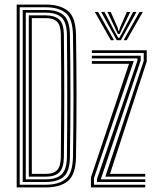

<svg xmlns="http://www.w3.org/2000/svg" viewBox="-20 -820 680 840"><path d="M53 0V-800H180.5Q242.8 -800 277 -772.4Q311.2 -744.8 312.5 -667Q314.5 -542.5 314.8 -414.8Q315 -287 312.5 -133.2Q311.2 -56 277.1 -28Q243 0 180 0ZM66.2 -11.8H180Q236.8 -11.8 267.4 -37.1Q298 -62.5 299.2 -133.5Q301.5 -267.2 301.5 -397.1Q301.5 -527 299.2 -666.8Q298 -738.8 267.1 -763.5Q236.2 -788.2 180.5 -788.2H66.2ZM79.5 -23.8V-776.2H180.5Q231.8 -776.2 258.4 -753.5Q285 -730.8 286 -666.8Q288.2 -532.8 288.2 -403Q288.2 -273.2 286 -133.8Q285 -68.2 257.6 -46Q230.2 -23.8 180 -23.8ZM92.8 -35.5H180Q227.8 -35.5 250 -57.6Q272.2 -79.8 272.8 -133.2Q273.8 -225.8 274.1 -311.6Q274.5 -397.5 274.1 -484.5Q273.8 -571.5 272.8 -667Q272.2 -720.5 250.2 -742.5Q228.2 -764.5 180.5 -764.5H92.8ZM106 -47.2V-752.8H180.5Q217.2 -752.8 238.1 -735.5Q259 -718.2 259.5 -667Q261 -530.5 261.1 -403.4Q261.2 -276.2 259.5 -133.2Q259 -86.2 240.2 -66.8Q221.5 -47.2 180 -47.2ZM119.2 -59.2H180Q214.5 -59.2 230.1 -76Q245.8 -92.8 246.2 -133.2Q247.5 -252.8 247.9 -381.5Q248.2 -510.2 246.2 -667Q245.8 -709.2 229.4 -725Q213 -740.8 180.5 -740.8H119.2ZM440.8 -47.2 608.8 -553.8V-588.2H381.8V-600H622V-551.2L461.2 -59.2H615.5V-47.2ZM404.5 -23.8V-37.2L581.5 -555.2V-564.5H381.8V-576.2H595.5V-555.5L420.8 -35.5H615.5V-23.8ZM377.8 0V-43.5L544.5 -540.8H381.8V-552.8H565.2L391 -40.5V-11.8H615.5V0ZM394.8 -767.8H409L478.8 -644.2H465ZM422.5 -767.8H437L486.2 -673.8L497.8 -654.2H501.8L513.2 -673.8L562.5 -767.8H577L508.8 -644.2H490.5ZM450 -767.8H464.5L494.5 -699L498.5 -685H501L505 -699L535.2 -767.8H550L512.5 -690.2L504 -671.5H495.5L486.8 -690.2ZM590.5 -767.8H604.8L534.5 -644.2H520.8Z"/></svg>

Font: Big Shoulders Inline Display
Style: Regular
Weight: 400
Designer: Patric King
Foundry: XO Type Co
Version: Version 1.000